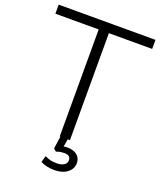

<svg xmlns="http://www.w3.org/2000/svg" viewBox="-161 -805 916 1096"><g transform="rotate(20 297.0 -257.0)"><path d="M266 0V-650H3V-705H591V-650H328V0ZM301 191Q277 191 255 186Q233 181 218 172L229 133Q247 142 263 146Q279 150 302 150Q329 150 345.5 139.5Q362 129 362 110Q362 96 353 88Q344 80 324 80Q313 80 302 81.5Q291 83 275 89L259 75L273 -20H318L305 55L284 51Q296 48 307.5 46Q319 44 329 44Q352 44 370.5 51.5Q389 59 399.5 74Q410 89 410 111Q410 134 396 152.5Q382 171 358 181Q334 191 301 191Z"/></g></svg>

Font: Nunito Sans 12pt Light
Style: Regular
Weight: 300
Designer: Vernon Adams
Foundry: Vernon Adams
Version: Version 3.101;gftools[0.9.27]